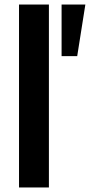

<svg xmlns="http://www.w3.org/2000/svg" viewBox="-20 -828 397 848"><path d="M252 -808H357L321 -580H252ZM64 -808H196V0H64Z"/></svg>

Font: Encode Sans Narrow
Style: SemiBold
Weight: 600
Designer: Pablo Impallari, Andres Torresi
Foundry: Pablo Impallari, Andres Torresi
Version: Version 1.000; ttfautohint (v1.00) -l 8 -r 50 -G 200 -x 14 -